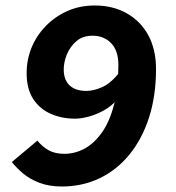

<svg xmlns="http://www.w3.org/2000/svg" viewBox="-20 -667 640 699"><path d="M205 12Q159 12 123.5 -1.5Q88 -15 63.5 -36Q39 -57 23 -77L116 -155Q135 -132 158 -119.5Q181 -107 214 -107Q253 -107 288 -126Q323 -145 351 -184.5Q379 -224 395 -285.5Q411 -347 411 -430Q411 -483 384.5 -510Q358 -537 317 -537Q281 -537 258 -517Q235 -497 223.5 -469Q212 -441 212 -414Q212 -389 221.5 -371.5Q231 -354 249.5 -345Q268 -336 294 -336Q322 -336 353.5 -350.5Q385 -365 417 -406L403 -301Q385 -280 358 -265Q331 -250 303 -242.5Q275 -235 254 -235Q205 -235 165 -252.5Q125 -270 101 -306.5Q77 -343 77 -401Q77 -449 94.5 -492.5Q112 -536 145.5 -571Q179 -606 224.5 -626.5Q270 -647 325 -647Q392 -647 442.5 -618Q493 -589 520.5 -537.5Q548 -486 548 -416Q548 -318 522.5 -239Q497 -160 450.5 -103.5Q404 -47 341.5 -17.5Q279 12 205 12Z"/></svg>

Font: Source Code Pro ExtraBold
Style: Italic
Weight: 800
Italic angle: -11°
Monospace: yes
Designer: Paul D. Hunt, Teo Tuominen
Foundry: Adobe Systems Incorporated
Version: Version 1.016;hotconv 1.0.116;makeotfexe 2.5.65601